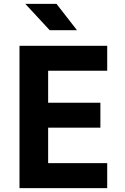

<svg xmlns="http://www.w3.org/2000/svg" viewBox="-20 -965 640 985"><path d="M530 0H80V-730H530V-602H227V-438H495V-310H227V-128H530ZM375 -810H235L110 -945H270Z"/></svg>

Font: JetBrains Mono Extra Bold
Style: Regular
Weight: 800
Monospace: yes
Designer: Philipp Nurullin, Konstantin Bulenkov
Foundry: JetBrains
Version: 2.002